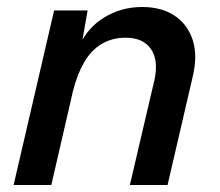

<svg xmlns="http://www.w3.org/2000/svg" viewBox="-20 -530 629 550"><path d="M19 0 135 -500H231L208 -369L199 -377Q220 -441 271.5 -475.5Q323 -510 387 -510Q442 -510 479.5 -485.5Q517 -461 532 -415.5Q547 -370 531 -306L460 0H352L422 -299Q435 -357 412.5 -389.5Q390 -422 340 -422Q301 -422 271 -404Q241 -386 221 -351.5Q201 -317 189 -269L127 0Z"/></svg>

Font: Kantumruy Pro Medium
Style: Italic
Weight: 500
Italic angle: -13°
Designer: Sovichet Tep
Foundry: Sovichet Tep
Version: Version 1.002